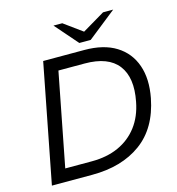

<svg xmlns="http://www.w3.org/2000/svg" viewBox="-125 -988 1012 1096"><g transform="rotate(-15 380.5 -440.0)"><path d="M46 0 182 -700H425Q539 -700 612 -654.5Q685 -609 713.5 -527Q742 -445 721 -336Q688 -166 573.5 -83Q459 0 285 0ZM145 -75H302Q392 -75 460.5 -106Q529 -137 573.5 -195.5Q618 -254 634 -338Q661 -475 603.5 -550Q546 -625 407 -625H252ZM408 -746 434 -791 584 -880H644L475 -746ZM408 -746 291 -880H343L468 -789L475 -746Z"/></g></svg>

Font: REM Light
Style: Italic
Weight: 300
Italic angle: -11°
Designer: Octavio Pardo
Foundry: Ashler Design
Version: Version 1.005;gftools[0.9.28]